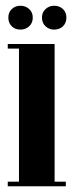

<svg xmlns="http://www.w3.org/2000/svg" viewBox="-20 -648 255 668"><path d="M46 -495H170V0H46ZM170 0V-16H209V0ZM7 0V-16H46V0ZM7 -479V-495H46V-479ZM9 -587Q9 -605 21 -616.5Q33 -628 51 -628Q69 -628 81.5 -616.5Q94 -605 94 -587Q94 -568 81.5 -556.5Q69 -545 51 -545Q33 -545 21 -556.5Q9 -568 9 -587ZM126 -587Q126 -605 138.5 -616.5Q151 -628 168 -628Q187 -628 199 -616.5Q211 -605 211 -587Q211 -568 199 -556.5Q187 -545 168 -545Q151 -545 138.5 -556.5Q126 -568 126 -587Z"/></svg>

Font: Emberly Black
Style: Regular
Weight: 900
Designer: Rajesh Rajput
Foundry: Rajesh Rajput
Version: Version 1.000